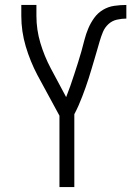

<svg xmlns="http://www.w3.org/2000/svg" viewBox="-20 -755 540 775"><path d="M220 0V-288L131 -452Q102 -507 84 -567.5Q66 -628 66 -691V-735H127V-691Q127 -635 143 -581.5Q159 -528 185 -479L247 -363Q256 -386 264 -408.5Q272 -431 279.5 -454.5Q287 -478 294.5 -501Q302 -524 308.5 -547.5Q315 -571 321 -594.5Q327 -618 336.5 -640.5Q346 -663 360.5 -683Q375 -703 396 -715.5Q417 -728 441.5 -731.5Q466 -735 490 -735V-680Q471 -680 451.5 -675.5Q432 -671 417.5 -657.5Q403 -644 395.5 -626Q388 -608 382.5 -589Q377 -570 371.5 -551Q366 -532 360.5 -513.5Q355 -495 349.5 -476.5Q344 -458 338 -439Q332 -420 325.5 -402Q319 -384 312 -365.5Q305 -347 297 -329Q289 -311 280 -294V0Z"/></svg>

Font: Iosevka Curly Light
Style: Regular
Weight: 300
Monospace: yes
Designer: Belleve Invis
Foundry: Belleve Invis
Version: Version 22.1.2; ttfautohint (v1.8.4)